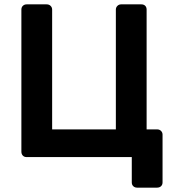

<svg xmlns="http://www.w3.org/2000/svg" viewBox="-20 -720 798 880"><path d="M608 140Q598 140 591 133.5Q584 127 584 116V0H102Q91 0 84.5 -7Q78 -14 78 -25V-676Q78 -687 85 -693.5Q92 -700 102 -700H194Q205 -700 212 -693Q219 -686 219 -676V-127H511V-676Q511 -686 518 -693Q525 -700 535 -700H628Q639 -700 645.5 -693.5Q652 -687 652 -676V-127H700Q711 -127 718 -120Q725 -113 725 -103V116Q725 127 718 133.5Q711 140 700 140Z"/></svg>

Font: Rubik AZ
Style: Regular
Weight: 500
Designer: Hubert and Fischer
Foundry: Hubert & Fischer
Version: Version 2.000